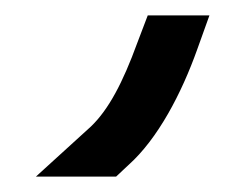

<svg xmlns="http://www.w3.org/2000/svg" viewBox="-20 -121 320 249"><path d="M157.9 -65C139.3 -14 120.9 21 98 43L26.6 108H130.6L146.6 93C184.7 59 215.5 0 235.8 -57L251.6 -101H171.6Z"/></svg>

Font: Nordica Advanced
Style: RegularObl
Weight: 300
Version: Version 1.07